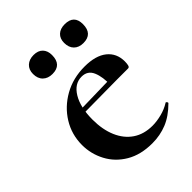

<svg xmlns="http://www.w3.org/2000/svg" viewBox="-173 -662 764 764"><g transform="rotate(-45 209.0 -279.5)"><path d="M235 12Q170 12 124.5 -15Q79 -42 55.5 -86.5Q32 -131 32 -181Q32 -240 62 -288.5Q92 -337 143.5 -366Q195 -395 260 -395Q322 -395 355 -368.5Q388 -342 388 -296Q388 -285 386 -276Q384 -267 377 -267H281Q283 -314 270 -344.5Q257 -375 223 -375Q183 -375 158 -333.5Q133 -292 133 -223Q133 -167 151 -125Q169 -83 203 -60Q237 -37 285 -37Q309 -37 336.5 -44Q364 -51 386 -65Q388 -67 391.5 -63Q395 -59 393 -56Q356 -19 317.5 -3.5Q279 12 235 12ZM98 -265 97 -284 316 -289V-267ZM149 -464Q124 -464 109 -478.5Q94 -493 94 -519Q94 -543 109 -557Q124 -571 149 -571Q174 -571 187.5 -557Q201 -543 201 -519Q201 -464 149 -464ZM323 -464Q298 -464 283.5 -478.5Q269 -493 269 -519Q269 -543 283.5 -556.5Q298 -570 323 -570Q375 -570 375 -519Q375 -464 323 -464Z"/></g></svg>

Font: Cormorant
Style: Bold
Weight: 700
Designer: Christian Thalmann (Catharsis Fonts)
Foundry: Catharsis Fonts
Version: Version 4.000